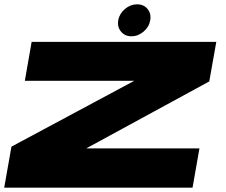

<svg xmlns="http://www.w3.org/2000/svg" viewBox="-30 -869 1048 889"><path d="M-10.5 0 23 -190 592 -495H85L116.5 -675H971.5L939 -492L369.5 -182H893.5L861.5 0ZM578.5 -701Q548 -701 530.2 -722.8Q512.5 -744.5 517.5 -775Q523 -806 548.5 -827.5Q574 -849 604.5 -849Q635.5 -849 653.2 -827.5Q671 -806 665.5 -775Q660.5 -744.5 635 -722.8Q609.5 -701 578.5 -701Z"/></svg>

Font: Anybody UltraExpanded Black
Style: Italic
Weight: 900
Width: 9
Italic angle: -10°
Designer: Tyler Finck
Foundry: Etcetera Type Company
Version: Version 1.010; ttfautohint (v1.8.3) -l 8 -r 50 -G 200 -x 14 